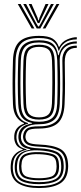

<svg xmlns="http://www.w3.org/2000/svg" viewBox="-20 -788 409 970"><path d="M177 162Q111.8 162 73.9 139.5Q36 117 34 63.2Q33.8 55.8 34.1 50Q34.5 44.2 35 38.5Q36.8 11.8 53.8 -6.9Q70.8 -25.5 94.8 -31V-33.8Q71 -42 62.4 -56.1Q53.8 -70.2 52 -87Q51.5 -94 52 -102.8Q55.2 -147.2 101 -163V-166.5Q77.5 -175.8 62.2 -199.1Q47 -222.5 45.5 -262.2Q43.5 -316.5 43.5 -366.5Q43.5 -416.5 45.5 -483.5Q47.8 -550.2 78.9 -578.5Q110 -606.8 177.2 -606.8Q224 -606.8 246.1 -592.8Q268.2 -578.8 277.2 -551.5H280Q292.5 -577.2 319.8 -588.9Q347 -600.5 368 -600V-589Q329.5 -588.5 307.4 -571.9Q285.2 -555.2 278.5 -531.8H275.8Q268.8 -563.8 247.5 -579.8Q226.2 -595.8 177.2 -595.8Q114.5 -595.8 87.8 -569Q61 -542.2 58.8 -483.8Q57 -426.5 56.6 -377.9Q56.2 -329.2 58.8 -262.2Q60.5 -219 77.1 -196Q93.8 -173 121.5 -166.5V-163Q93 -155.8 79.1 -140.2Q65.2 -124.8 63.5 -103.2Q63 -96.5 63 -94.5Q63 -92.5 63.5 -86.8Q65 -69 75.1 -55Q85.2 -41 113.8 -34V-31.2Q84.8 -25.2 66.6 -8.1Q48.5 9 46.2 38.8Q45.2 45.2 44.8 50.1Q44.2 55 44.8 63.2Q47 114 81.5 133.1Q116 152.2 177 152.2Q238.8 152.2 273.2 133.1Q307.8 114 311.8 63.2Q312.8 52.2 311.5 38Q308.2 -11.8 274.4 -28.2Q240.5 -44.8 179 -47Q133.2 -48.8 117.1 -58.8Q101 -68.8 97.8 -86.2Q95.5 -96.2 96.8 -103Q100 -127.2 116 -138.6Q132 -150 177.2 -149.8Q232.5 -149.2 261.9 -173.4Q291.2 -197.5 294 -260.8Q295.8 -300.5 296.2 -333.8Q296.8 -367 296.2 -401.9Q295.8 -436.8 295 -481.5Q294.2 -514.5 311.8 -536.4Q329.2 -558.2 368 -557.2V-546.2Q306 -546.8 307.2 -473.2Q308.2 -414.2 308.5 -365.9Q308.8 -317.5 306.2 -261.8Q303.2 -195.2 273.2 -167Q243.2 -138.8 177.2 -138.5Q133 -138.5 122 -128.8Q111 -119 108.8 -100.8Q108 -95.2 109.2 -90.2Q112 -74 125.6 -66.8Q139.2 -59.5 179 -57.8Q247.2 -55.2 283.6 -36.1Q320 -17 323.8 38.5Q324.5 47 324.4 51.2Q324.2 55.5 323.8 63.2Q320.2 116.8 282.9 139.4Q245.5 162 177 162ZM177 142.5Q120 142.5 88.4 126.5Q56.8 110.5 54.5 63.5Q54.2 56 54.5 50.4Q54.8 44.8 55.5 38.5Q60.5 -22.2 133 -31.5V-34.2Q101 -39.5 88.6 -53.2Q76.2 -67 73.5 -86.8Q72.8 -92.8 72.9 -95.1Q73 -97.5 73.2 -103.2Q74.8 -125.8 90.4 -142.1Q106 -158.5 142 -164V-166.8Q107.5 -173.2 90.6 -195.5Q73.8 -217.8 72 -263Q70 -311.8 69.9 -364.8Q69.8 -417.8 72 -482.8Q74 -540.2 99.8 -562.4Q125.5 -584.5 177.2 -584.5Q224.2 -584.5 245.8 -567Q267.2 -549.5 273.8 -509.2H276.5Q293 -578.2 368 -579V-568Q326 -568.5 303.1 -544.5Q280.2 -520.5 281.8 -477.2Q283.8 -416.8 283.8 -364.5Q283.8 -312.2 281.8 -263.5Q279 -203.5 252.4 -181.8Q225.8 -160 177.2 -160.2Q135 -160.5 112.1 -145.1Q89.2 -129.8 86.2 -105.2Q85 -95.2 86.2 -87.2Q89.5 -64.8 109.1 -52.5Q128.8 -40.2 179 -38.5Q235 -36.5 266.9 -21Q298.8 -5.5 301.2 38.5Q301.8 45.5 301.9 50.4Q302 55.2 301.5 63.5Q298 109.2 265.8 125.9Q233.5 142.5 177 142.5ZM177.2 -172.8Q222.8 -172.8 244.8 -192.8Q266.8 -212.8 269 -264Q270.8 -308.5 271 -364.4Q271.2 -420.2 269.2 -482.2Q267.5 -533.5 244.8 -553.5Q222 -573.5 177.2 -573.5Q130.2 -573.5 108.6 -553Q87 -532.5 85.2 -482Q83 -422.5 83.1 -368.1Q83.2 -313.8 85.2 -263.8Q87.2 -214.2 108.9 -193.5Q130.5 -172.8 177.2 -172.8ZM177.2 -183.8Q139 -183.8 119.6 -200.6Q100.2 -217.5 98.5 -264.2Q96.5 -313.8 96.5 -371.2Q96.5 -428.8 98.5 -481.5Q100 -528 119 -545.1Q138 -562.2 177.2 -562.2Q217.8 -562.2 236.1 -544.6Q254.5 -527 256 -482Q258 -423.5 257.9 -367.9Q257.8 -312.2 255.8 -264.8Q253.5 -219 234.9 -201.4Q216.2 -183.8 177.2 -183.8ZM177.2 -195Q210.5 -195 225.5 -210.4Q240.5 -225.8 242.5 -265.5Q244.2 -313.2 244.5 -370.1Q244.8 -427 242.8 -481.2Q241.2 -521.2 226.1 -536.2Q211 -551.2 177.2 -551.2Q144 -551.2 128.6 -536.2Q113.2 -521.2 111.8 -480.8Q109.8 -428.2 109.8 -372.1Q109.8 -316 111.8 -265Q113.2 -224.2 129.1 -209.6Q145 -195 177.2 -195ZM177 132.2Q231.5 132.2 259.1 117.6Q286.8 103 289 63.5Q289.8 52.2 288.5 38.5Q285.8 -1.8 257.2 -13.5Q228.8 -25.2 179 -28.2Q126.8 -31.5 99.1 -15.9Q71.5 -0.2 67 38.2Q65 51.5 65.5 63.8Q68 105.5 97.4 118.9Q126.8 132.2 177 132.2ZM177 122.8Q131 122.8 105 111.5Q79 100.2 76.8 63.8Q75.8 50 77.2 37.8Q80.5 1.2 107.4 -10Q134.2 -21.2 179.8 -19.5Q223 -17.8 249 -8.1Q275 1.5 277.5 38.5Q278.5 46.5 278.4 51.9Q278.2 57.2 277.8 63.8Q275.2 100.5 248.9 111.6Q222.5 122.8 177 122.8ZM177 112.5Q214.8 112.5 238.6 104.4Q262.5 96.2 265.2 63.8Q266.8 53 264.8 38.5Q262.8 7 239.1 -0.2Q215.5 -7.5 179 -9Q138.2 -10.8 114.5 -1.5Q90.8 7.8 89.2 38.5Q86.8 51 88.8 63.8Q91 95.8 114.5 104.1Q138 112.5 177 112.5ZM69.8 -767.8H84L153.8 -644.2H140ZM97.5 -767.8H112L161.2 -673.8L172.8 -654.2H176.8L188.2 -673.8L237.5 -767.8H252L183.8 -644.2H165.5ZM125 -767.8H139.5L169.5 -699L173.5 -685H176L180 -699L210.2 -767.8H225L187.5 -690.2L179 -671.5H170.5L161.8 -690.2ZM265.5 -767.8H279.8L209.5 -644.2H195.8Z"/></svg>

Font: Big Shoulders Inline Display
Style: Regular
Weight: 400
Designer: Patric King
Foundry: XO Type Co
Version: Version 1.000